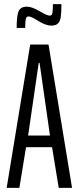

<svg xmlns="http://www.w3.org/2000/svg" viewBox="-20 -902 379 922"><path d="M12 0 125 -688H213L326 0H262L230 -195H105L73 0ZM115 -251H220L170 -600H166ZM110 -870Q134 -870 174 -846Q206 -827 219 -827Q229 -827 231.5 -838.5Q234 -850 234 -882H275Q275 -840 271.5 -819Q268 -798 257.5 -788.5Q247 -779 226 -779Q201 -779 166 -800Q161 -803 150.5 -809.5Q140 -816 131.5 -819.5Q123 -823 116 -823Q107 -823 104 -811Q101 -799 101 -768H60Q60 -827 69.5 -848.5Q79 -870 110 -870Z"/></svg>

Font: Saira Ultra Condensed
Style: Regular
Weight: 400
Width: 1
Designer: Hector Gatti with collaboration of the Omnibus-Type team
Foundry: Omnibus-Type
Version: Version 1.001; ttfautohint (v1.8)